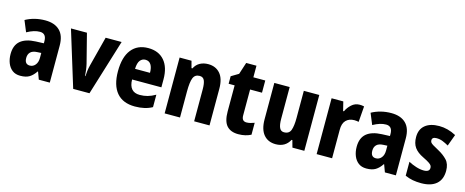

<svg xmlns="http://www.w3.org/2000/svg" viewBox="-38 -1238 4416 1823"><g transform="rotate(15 2170.5 -326.5)"><path d="M268 -560Q360 -560 410.5 -511Q461 -462 461 -363V0H353L326 -73H323Q295 -31 261.5 -10.5Q228 10 172 10Q125 10 94 -13.5Q63 -37 47 -77Q31 -117 31 -166Q31 -253 82 -296Q133 -339 232 -343L310 -346V-366Q310 -442 247 -442Q218 -442 187 -432.5Q156 -423 120 -403L75 -512Q116 -535 165 -547.5Q214 -560 268 -560ZM271 -249Q226 -247 205 -226Q184 -205 184 -169Q184 -107 235 -107Q267 -107 288.5 -133Q310 -159 310 -203V-251Z M691 0 522 -549H679L752 -263Q759 -233 762.5 -205Q766 -177 768 -147H772Q773 -172 776.5 -200Q780 -228 788 -259L863 -549H1020L851 0Z M1281 -559Q1383 -559 1439.5 -493.5Q1496 -428 1496 -310V-231H1208Q1210 -108 1315 -108Q1356 -108 1392 -118Q1428 -128 1468 -151V-29Q1399 10 1299 10Q1180 10 1119 -62.5Q1058 -135 1058 -272Q1058 -412 1116.5 -485.5Q1175 -559 1281 -559ZM1283 -445Q1252 -445 1231.5 -420Q1211 -395 1209 -336H1356Q1356 -388 1337.5 -416.5Q1319 -445 1283 -445Z M1870 -559Q1944 -559 1987.5 -509Q2031 -459 2031 -360V0H1880V-315Q1880 -372 1867 -401Q1854 -430 1820 -430Q1774 -430 1757.5 -389.5Q1741 -349 1741 -256V0H1590V-549H1707L1725 -481H1734Q1754 -521 1789.5 -540Q1825 -559 1870 -559Z M2362 -118Q2380 -118 2399 -122.5Q2418 -127 2439 -135V-18Q2414 -5 2383 2.5Q2352 10 2315 10Q2240 10 2201.5 -33Q2163 -76 2163 -173V-429H2104V-503L2176 -546L2214 -663H2315V-549H2432V-429H2315V-174Q2315 -118 2362 -118Z M2963 -549V0H2846L2827 -69H2819Q2798 -29 2763.5 -9.5Q2729 10 2683 10Q2607 10 2564 -41.5Q2521 -93 2521 -192V-549H2672V-237Q2672 -179 2685.5 -149.5Q2699 -120 2730 -120Q2781 -120 2796 -162.5Q2811 -205 2811 -281V-549Z M3358 -559Q3368 -559 3379 -558Q3390 -557 3402 -554L3390 -399Q3382 -401 3370.5 -402.5Q3359 -404 3348 -404Q3296 -404 3265.5 -373Q3235 -342 3236 -278V0H3084V-549H3199L3221 -460H3229Q3246 -498 3279.5 -528.5Q3313 -559 3358 -559Z M3670 -560Q3762 -560 3812.5 -511Q3863 -462 3863 -363V0H3755L3728 -73H3725Q3697 -31 3663.5 -10.5Q3630 10 3574 10Q3527 10 3496 -13.5Q3465 -37 3449 -77Q3433 -117 3433 -166Q3433 -253 3484 -296Q3535 -339 3634 -343L3712 -346V-366Q3712 -442 3649 -442Q3620 -442 3589 -432.5Q3558 -423 3522 -403L3477 -512Q3518 -535 3567 -547.5Q3616 -560 3670 -560ZM3673 -249Q3628 -247 3607 -226Q3586 -205 3586 -169Q3586 -107 3637 -107Q3669 -107 3690.5 -133Q3712 -159 3712 -203V-251Z M4313 -165Q4313 -79 4261 -34.5Q4209 10 4113 10Q4068 10 4030 3Q3992 -4 3954 -21V-158Q3989 -139 4029.5 -126Q4070 -113 4106 -113Q4162 -113 4162 -153Q4162 -165 4156.5 -175Q4151 -185 4132 -198Q4113 -211 4070 -232Q4011 -260 3982.5 -299.5Q3954 -339 3954 -402Q3954 -478 4003.5 -518.5Q4053 -559 4141 -559Q4225 -559 4307 -515L4265 -401Q4235 -418 4206.5 -429.5Q4178 -441 4146 -441Q4102 -441 4102 -409Q4102 -398 4107.5 -389Q4113 -380 4131.5 -368.5Q4150 -357 4189 -336Q4243 -307 4278 -269.5Q4313 -232 4313 -165Z"/></g></svg>

Font: Noto Sans Sinhala Condensed ExtraBold
Style: Regular
Weight: 800
Width: 3
Designer: Jelle Bosma - Monotype Design Team
Foundry: Monotype Imaging Inc.
Version: Version 2.006; ttfautohint (v1.8.4.7-5d5b)